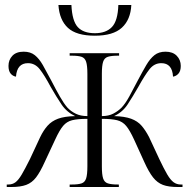

<svg xmlns="http://www.w3.org/2000/svg" viewBox="-20 -749 758 769"><path d="M360 -606Q286 -606 252 -637.5Q218 -669 214 -729H266Q269 -665 291.5 -640.5Q314 -616 360 -616Q405 -616 428.5 -641Q452 -666 454 -729H506Q503 -670 468 -638Q433 -606 360 -606ZM7 0V-10H13Q30 -10 42 -19Q54 -28 67 -50Q80 -72 100 -112L141 -200Q154 -227 170.5 -245.5Q187 -264 212.5 -273.5Q238 -283 281 -284Q247 -300 226.5 -330.5Q206 -361 183 -401Q158 -448 139 -472Q120 -496 92 -496Q48 -496 44 -442Q31 -444 22.5 -454.5Q14 -465 14 -485Q14 -509 29.5 -525.5Q45 -542 75 -542Q102 -542 119.5 -528Q137 -514 151.5 -488.5Q166 -463 185 -427Q204 -390 220 -362Q236 -334 250 -318Q264 -303 283.5 -293.5Q303 -284 330 -284V-453Q330 -486 325 -501.5Q320 -517 306.5 -521.5Q293 -526 268 -526H259V-536H457V-526H452Q426 -526 412 -521.5Q398 -517 393 -501.5Q388 -486 388 -454V-284Q415 -284 434 -294Q453 -304 467 -318Q482 -334 497.5 -362Q513 -390 532 -427Q551 -463 566 -488.5Q581 -514 598.5 -528Q616 -542 643 -542Q672 -542 688 -525.5Q704 -509 704 -485Q704 -465 695 -454.5Q686 -444 673 -442Q670 -496 626 -496Q598 -496 579 -472Q560 -448 534 -401Q511 -361 491 -330.5Q471 -300 437 -284Q479 -283 505 -273.5Q531 -264 547 -245.5Q563 -227 577 -200L618 -112Q637 -72 650 -50Q663 -28 675.5 -19Q688 -10 704 -10H711V0H692Q655 0 632.5 -8.5Q610 -17 593 -38.5Q576 -60 558 -100L517 -190Q500 -227 485.5 -244.5Q471 -262 449 -267.5Q427 -273 388 -273V-82Q388 -50 393 -34.5Q398 -19 412 -14.5Q426 -10 452 -10H456V0H259V-10H268Q293 -10 306.5 -14.5Q320 -19 325 -34.5Q330 -50 330 -83V-273Q291 -273 269 -267.5Q247 -262 232.5 -244.5Q218 -227 201 -190L159 -100Q141 -60 124.5 -38.5Q108 -17 85 -8.5Q62 0 25 0Z"/></svg>

Font: Noto Serif Display Condensed Light
Style: Regular
Weight: 300
Width: 3
Designer: Monotype Design Team
Foundry: Monotype Imaging Inc.
Version: Version 2.009